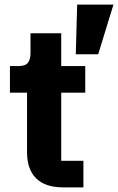

<svg xmlns="http://www.w3.org/2000/svg" viewBox="-20 -811 511 831"><path d="M23 0ZM253 0Q176 0 136.5 -39Q97 -78 97 -153V-410H23V-525H60Q90 -525 101 -539.5Q112 -554 112 -581V-667H245V-525H349V-410H245V-115H341V0ZM405 -576H308L314 -791H471Z"/></svg>

Font: Aneliza ExtraBold
Style: Regular
Weight: 800
Designer: Mike Abbink, Paul van der Laan, Pieter van Rosmalen
Foundry: Bold Monday
Version: Version 3.001;September 8, 2019;FontCreator 11.5.0.2425 64-b